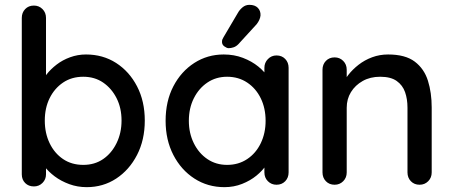

<svg xmlns="http://www.w3.org/2000/svg" viewBox="-20 -763 1872 793"><path d="M335 -538Q405 -538 459.5 -503Q514 -468 546 -406.5Q578 -345 578 -265Q578 -185 546 -123Q514 -61 460 -25.5Q406 10 338 10Q300 10 266 -2.5Q232 -15 206 -34.5Q180 -54 163.5 -76Q147 -98 143 -117L170 -130V-43Q170 -22 155.5 -7.5Q141 7 120 7Q98 7 84 -7Q70 -21 70 -43V-689Q70 -711 84 -725.5Q98 -740 120 -740Q141 -740 155.5 -725.5Q170 -711 170 -689V-408L154 -417Q157 -436 173 -456.5Q189 -477 213.5 -496Q238 -515 269.5 -526.5Q301 -538 335 -538ZM324 -446Q276 -446 240.5 -422Q205 -398 185 -357.5Q165 -317 165 -265Q165 -213 185 -171.5Q205 -130 240.5 -106Q276 -82 324 -82Q371 -82 406 -106Q441 -130 461.5 -172Q482 -214 482 -265Q482 -317 461.5 -357.5Q441 -398 406 -422Q371 -446 324 -446Z M1122 -534Q1144 -534 1158 -519.5Q1172 -505 1172 -483V-51Q1172 -29 1158 -14.5Q1144 0 1122 0Q1101 0 1086.5 -14.5Q1072 -29 1072 -51V-123L1093 -120Q1093 -102 1078.5 -80Q1064 -58 1039 -37.5Q1014 -17 980 -3.5Q946 10 907 10Q838 10 783 -25.5Q728 -61 696 -123Q664 -185 664 -264Q664 -345 696 -406.5Q728 -468 782.5 -503Q837 -538 904 -538Q947 -538 983.5 -524Q1020 -510 1047 -488Q1074 -466 1088.5 -441.5Q1103 -417 1103 -395L1072 -392V-483Q1072 -504 1086.5 -519Q1101 -534 1122 -534ZM918 -82Q965 -82 1001 -106Q1037 -130 1057 -171.5Q1077 -213 1077 -264Q1077 -316 1057 -357Q1037 -398 1001 -422Q965 -446 918 -446Q872 -446 836.5 -422Q801 -398 780.5 -357Q760 -316 760 -264Q760 -213 780.5 -171.5Q801 -130 836.5 -106Q872 -82 918 -82ZM924 -564Q917 -564 906.5 -571.5Q896 -579 897 -592Q897 -600 903 -609L962 -709Q969 -722 981.5 -732.5Q994 -743 1010 -743Q1033 -743 1045 -730.5Q1057 -718 1056 -699Q1055 -690 1051 -681Q1047 -672 1040 -663L964 -580Q955 -571 944.5 -567.5Q934 -564 924 -564Z M1583 -538Q1654 -538 1693 -508.5Q1732 -479 1747.5 -429.5Q1763 -380 1763 -319V-51Q1763 -29 1748.5 -14.5Q1734 0 1713 0Q1691 0 1677 -14.5Q1663 -29 1663 -51V-318Q1663 -354 1653 -382.5Q1643 -411 1618.5 -428.5Q1594 -446 1550 -446Q1509 -446 1478 -428.5Q1447 -411 1429.5 -382.5Q1412 -354 1412 -318V-51Q1412 -29 1397.5 -14.5Q1383 0 1362 0Q1340 0 1326 -14.5Q1312 -29 1312 -51V-475Q1312 -497 1326 -511.5Q1340 -526 1362 -526Q1383 -526 1397.5 -511.5Q1412 -497 1412 -475V-419L1394 -409Q1401 -431 1418.5 -453.5Q1436 -476 1461 -495.5Q1486 -515 1517 -526.5Q1548 -538 1583 -538Z"/></svg>

Font: Quicksand SemiBold
Style: Regular
Weight: 600
Designer: Andrew Paglinawan
Foundry: Andrew Paglinawan
Version: Version 3.006